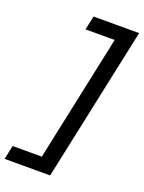

<svg xmlns="http://www.w3.org/2000/svg" viewBox="-228 -777 797 1064"><g transform="rotate(20 170.0 -245.0)"><path d="M401.3 -700 207.7 209.7H-61L-43.3 127.7H128.7L287 -618H115L132.7 -700Z"/></g></svg>

Font: Red Hat Display VF
Style: Italic
Weight: 300
Italic angle: -12°
Designer: Pentagram, MCKL
Foundry: Pentagram, MCKL
Version: Version 1.010